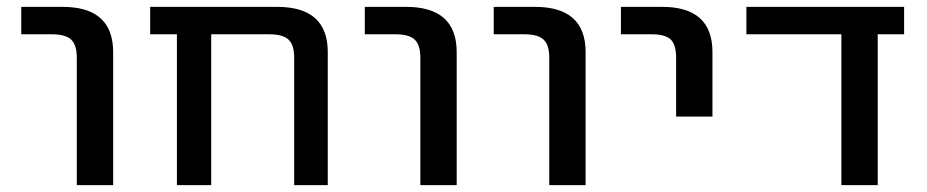

<svg xmlns="http://www.w3.org/2000/svg" viewBox="-20 -540 2704 560"><path d="M42 -440V-520H162Q310 -520 310 -388V0H204V-372Q204 -409 187.5 -424.5Q171 -440 131 -440Z M838 -372Q838 -409 821.5 -424.5Q805 -440 765 -440H596V0H496V-440H418V-520H788Q936 -520 936 -388V0H838Z M1044 -440V-520H1164Q1312 -520 1312 -388V0H1206V-372Q1206 -409 1189.5 -424.5Q1173 -440 1133 -440Z M1420 -440V-520H1540Q1688 -520 1688 -388V0H1582V-372Q1582 -409 1565.5 -424.5Q1549 -440 1509 -440Z M1791 -440V-520H1911Q2058 -520 2058 -388V-200H1952V-372Q1952 -410 1936 -425Q1920 -440 1880 -440Z M2540 0H2434V-440H2157V-520H2617V-440H2540Z"/></svg>

Font: Mplus 1p Medium
Style: Regular
Weight: 500
Version: Version 1.061